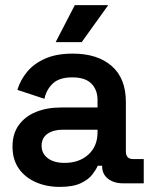

<svg xmlns="http://www.w3.org/2000/svg" viewBox="-20 -718 593 752"><path d="M29 -144Q29 -194 53.5 -228Q78 -262 121 -279.5Q164 -297 219 -297H362V-327Q362 -366 338 -390.5Q314 -415 263 -415Q213 -415 187.5 -391.5Q162 -368 154 -331L48 -366Q60 -405 86.5 -437Q113 -469 157 -488.5Q201 -508 265 -508Q362 -508 417.5 -459.5Q473 -411 473 -319V-125Q473 -95 501 -95H543V0H462Q426 0 403 -18Q380 -36 380 -67V-69H363Q357 -55 342 -35Q327 -15 296.5 -0.5Q266 14 214 14Q162 14 120 -4.5Q78 -23 53.5 -58Q29 -93 29 -144ZM362 -200V-210H226Q189 -210 166 -194Q143 -178 143 -147Q143 -117 167 -98.5Q191 -80 233 -80Q290 -80 326 -112.5Q362 -145 362 -200ZM198 -553 273 -698H404L300 -553Z"/></svg>

Font: Space Grotesk Frontify SemiBold
Style: Regular
Weight: 600
Designer: Florian Karsten
Version: Version 2.000